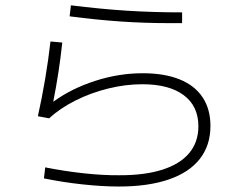

<svg xmlns="http://www.w3.org/2000/svg" viewBox="-20 -718 904 715"><path d="M143.6 -53.7 148.4 -94.7Q222.2 -80.1 293.5 -72.5Q364.7 -64.9 422.9 -65.4Q517.6 -64.9 584 -85.9Q650.4 -106.9 684.6 -147.9Q718.8 -189 718.8 -248Q718.8 -322.8 664.3 -363.5Q609.9 -404.3 509.8 -404.3Q447.3 -404.3 382.3 -388.2Q317.4 -372.1 260.3 -343.3Q203.1 -314.5 163.1 -277.3L121.1 -285.2Q151.9 -423.8 168 -563.5L211.9 -559.6Q200.2 -449.2 178.2 -338.9Q245.6 -388.2 334 -416.7Q422.4 -445.3 511.7 -445.3Q591.8 -445.3 648.4 -422.6Q705.1 -399.9 734.4 -355.7Q763.7 -311.5 763.7 -249Q763.7 -176.8 724.1 -126.2Q684.6 -75.7 608.2 -49.6Q531.7 -23.4 422.9 -23.4Q359.9 -23.4 285.9 -31.5Q211.9 -39.6 143.6 -53.7ZM615.2 -631.8Q519 -631.8 429.9 -637.9Q340.8 -644 239.3 -657.2L244.1 -698.2Q352.5 -684.6 451.7 -678.2Q550.8 -671.9 658.2 -671.9V-631.8Z"/></svg>

Font: Pretendard GOV ExtraLight
Style: Regular
Weight: 200
Designer: Base glyphs from Inter by Rasmus Andersson; Hangeul glyphs from Noto Sans CJK(Source Han Sans) by Jang Soo-young and Kan
Foundry: Kil Hyung-jin
Version: Version 1.309